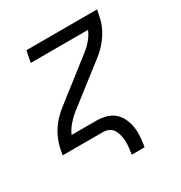

<svg xmlns="http://www.w3.org/2000/svg" viewBox="-164 -648 878 932"><g transform="rotate(-30 275.0 -182.5)"><path d="M306 165Q309 147 311 129Q313 111 312.5 93.5Q312 76 308 59.5Q304 43 296 29Q288 15 273 7.5Q258 0 240 0H14L20 -33Q25 -57 34.5 -80.5Q44 -104 57.5 -125.5Q71 -147 89 -166Q107 -185 127 -201L355 -379Q378 -397 396.5 -419Q415 -441 425 -466H104L117 -530H513L506 -497Q502 -473 492.5 -449.5Q483 -426 469 -404.5Q455 -383 437.5 -364Q420 -345 400 -329L171 -151Q149 -133 130.5 -111Q112 -89 101 -64H239Q267 -64 293 -57Q319 -50 338 -33.5Q357 -17 368 6.5Q379 30 383 56Q387 82 385 109.5Q383 137 378 165Z"/></g></svg>

Font: Lode Term
Style: Italic
Weight: 400
Italic angle: -11°
Monospace: yes
Designer: Belleve Invis
Foundry: Belleve Invis
Version: Version 29.2.0